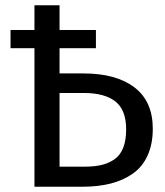

<svg xmlns="http://www.w3.org/2000/svg" viewBox="-20 -709 625 729"><path d="M296.9 -430.2Q420.9 -430.2 490.5 -377.2Q560.1 -324.2 560.1 -220.2Q560.1 -162.1 540.5 -118.9Q521 -75.7 484.6 -50Q448.2 -24.4 400.6 -12.2Q353 0 293 0H110.8V-525.9H20V-595.2H110.8V-689H206.1V-595.2H344.2V-525.9H206.1V-430.2ZM300.8 -76.2Q337.4 -76.2 364.3 -82.3Q391.1 -88.4 413.6 -103.5Q436 -118.7 447.5 -147.2Q459 -175.8 459 -217.8Q459 -291.5 418.2 -323.7Q377.4 -356 297.9 -356H206.1V-76.2Z"/></svg>

Font: FiraGO
Style: Regular
Weight: 400
Designer: bBox Type
Foundry: bBox Type GmbH
Version: Version 1.001;PS 001.001;hotconv 1.0.88;makeotf.lib2.5.64775